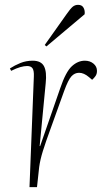

<svg xmlns="http://www.w3.org/2000/svg" viewBox="-20 -774 446 794"><path d="M120 -458Q121 -482 114.5 -491.5Q108 -501 92 -501Q80 -501 64 -496.5Q48 -492 26 -481L21 -491Q41 -504 64.5 -513.5Q88 -523 115 -523Q150 -523 162 -500Q174 -477 169 -430L144 -170H146L229 -409Q252 -477 277 -500Q302 -523 331 -523Q352 -523 366.5 -511Q381 -499 381 -481Q381 -468 375 -459.5Q369 -451 361 -444L348 -455Q327 -473 307 -473Q289 -473 275.5 -458.5Q262 -444 245 -397Q212 -304 190.5 -245.5Q169 -187 157.5 -150Q146 -113 142 -83L133 0H102ZM255 -715Q271 -738 280.5 -746Q290 -754 303 -754Q319 -754 325.5 -742Q332 -730 330 -715L172 -582L165 -588Z"/></svg>

Font: Display Extralight
Style: Italic
Weight: 200
Italic angle: -2°
Designer: Latin by Veronika Burian and Jose Scaglione. Greek by Irene Vlachou. Cyrillic by Vera Evstafieva
Foundry: TypeTogether
Version: Version 3.002